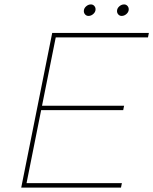

<svg xmlns="http://www.w3.org/2000/svg" viewBox="-20 -848 693 868"><path d="M412 -806Q412 -794 402 -785Q392 -776 380 -776Q371 -776 365 -782.5Q359 -789 359 -798Q359 -810 369 -819Q379 -828 391 -828Q400 -828 406 -821.5Q412 -815 412 -806ZM562 -806Q562 -794 552 -785Q542 -776 530 -776Q521 -776 515 -782.5Q509 -789 509 -798Q509 -810 519 -819Q529 -828 541 -828Q550 -828 556 -821.5Q562 -815 562 -806ZM649 -679H232L170 -370H541L537 -350H166L100 -20H531L527 0H76L216 -699H653Z"/></svg>

Font: TypoPRO Montserrat
Style: Italic
Weight: 250
Italic angle: -11.3°
Designer: Julieta Ulanovsky
Foundry: Julieta Ulanovsky
Version: Version 6.001